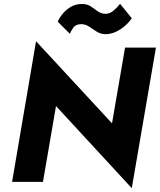

<svg xmlns="http://www.w3.org/2000/svg" viewBox="-20 -948 833 1001"><path d="M632 -700 564 -305 168 -733 43 0H204L272 -395L667 33L793 -700ZM281 -835 344 -772Q350 -786 362 -803.5Q374 -821 400 -822Q423 -823 442.5 -810.5Q462 -798 482 -784.5Q502 -771 526 -770Q556 -769 583.5 -782Q611 -795 633 -814.5Q655 -834 667 -853L606 -928Q591 -909 572.5 -893Q554 -877 533 -876Q508 -876 490.5 -888.5Q473 -901 454.5 -914Q436 -927 409 -927Q379 -928 353.5 -914.5Q328 -901 309.5 -879.5Q291 -858 281 -835Z"/></svg>

Font: Jost
Style: Bold Italic
Weight: 700
Italic angle: -5°
Version: Version 3.710